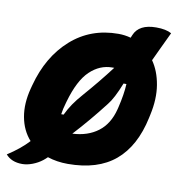

<svg xmlns="http://www.w3.org/2000/svg" viewBox="-79 -676 754 791"><g transform="rotate(10 298.0 -280.0)"><path d="M363 -552Q390 -552 415 -545Q417 -550 420 -557Q440 -605 512 -605Q553 -605 576 -592Q559 -556 544 -524.5Q529 -493 518 -469Q546 -429 555.5 -372Q565 -315 550 -247L547 -233Q521 -111 448 -49.5Q375 12 250 12Q204 12 165 -1Q157 7 148 14Q130 28 107.5 36.5Q85 45 65 45Q20 45 -4 17Q49 -17 83 -54Q49 -92 39 -147Q29 -202 46 -267L50 -282Q83 -406 165 -479Q247 -552 363 -552ZM362 -411Q310 -411 268.5 -371.5Q227 -332 201 -241L199 -234Q191 -207 188 -185H198Q210 -210 225 -232Q240 -254 263 -280Q291 -312 318 -345Q345 -378 370 -411Q370 -411 362 -411ZM370 -260Q309 -181 247 -114Q311 -117 354 -149.5Q397 -182 413 -245L415 -253Q429 -311 431 -354H419Q393 -288 370 -260Z"/></g></svg>

Font: Recursive Mn Csl St XBd
Style: Italic
Weight: 800
Italic angle: -15°
Monospace: yes
Version: Version 1.079;hotconv 1.0.112;makeotfexe 2.5.65598; ttfautoh